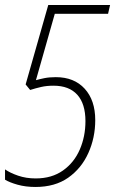

<svg xmlns="http://www.w3.org/2000/svg" viewBox="-25 -734 458 764"><path d="M116 10Q77 10 45 1Q13 -8 -5 -19V-60Q15 -46 47 -35Q79 -24 117 -24Q181 -24 225.5 -55.5Q270 -87 292.5 -139Q315 -191 315 -252Q315 -321 282.5 -357Q250 -393 188 -393Q161 -393 139 -388Q117 -383 95 -376L77 -398L167 -714H413L405 -679H193L118 -415Q132 -419 151.5 -423Q171 -427 197 -427Q270 -427 312 -381Q354 -335 354 -256Q354 -186 326.5 -125Q299 -64 246.5 -27Q194 10 116 10Z"/></svg>

Font: Noto Sans Condensed ExtraLight
Style: Italic
Weight: 200
Width: 3
Italic angle: -12°
Designer: Monotype Design Team
Foundry: Monotype Imaging Inc.
Version: Version 2.013; ttfautohint (v1.8.4.7-5d5b)